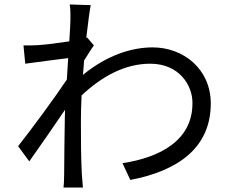

<svg xmlns="http://www.w3.org/2000/svg" viewBox="-20 -808 1040 859"><path d="M370 -640 366 -639C374 -707 381 -761 386 -785L292 -788C296 -763 295 -738 295 -716C295 -705 293 -669 290 -623C239 -615 182 -608 150 -606C126 -605 107 -604 85 -605L93 -523C155 -531 240 -543 285 -548C283 -517 281 -484 279 -452C228 -375 116 -223 61 -154L111 -86C158 -152 223 -246 271 -317C271 -303 270 -290 270 -280C268 -172 268 -123 267 -28C267 -12 266 17 264 31H351C350 12 347 -13 346 -30C342 -118 342 -177 342 -267C342 -302 343 -341 345 -381C435 -466 539 -523 652 -523C783 -523 841 -425 841 -349C843 -179 694 -103 528 -78L563 -3C779 -44 924 -149 923 -347C922 -500 800 -596 663 -596C570 -596 460 -562 351 -473C353 -494 355 -516 356 -537C371 -560 387 -587 400 -605Z"/></svg>

Font: Noto Sans T Chinese Regular
Style: Regular
Weight: 400
Designer: Ryoko NISHIZUKA (kana & ideographs); Paul D. Hunt (Latin, Greek & Cyrillic); Wenlong ZHANG (bopomofo); Sandoll Communica
Foundry: Adobe Systems Incorporated
Version: Version 1.000;PS 1;hotconv 1.0.78;makeotf.lib2.5.61930